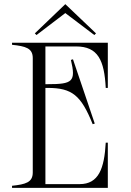

<svg xmlns="http://www.w3.org/2000/svg" viewBox="-20 -906 630 926"><path d="M347 -682C453 -682 483 -615 490 -482H500V-700H38V-690C103 -683 138 -674 138 -626V-74C138 -26 103 -17 38 -10V0H500V-218H490C483 -93 456 -18 364 -18H199V-482H210C328 -482 371 -446 427 -307L437 -310L332 -620L322 -617C347 -512 330 -500 210 -500H199V-682ZM443 -745 295 -886 148 -745 156 -737 295 -843 435 -737Z"/></svg>

Font: Sprat Condensed Light
Style: Regular
Weight: 300
Width: 3
Designer: Ethan Nakache
Foundry: Collletttivo
Version: Version 2.000;Glyphs 3.2 (3217)